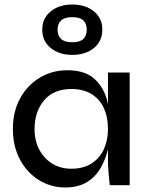

<svg xmlns="http://www.w3.org/2000/svg" viewBox="-20 -820 656 850"><path d="M269 10Q205 10 152 -23Q99 -56 68 -114.5Q37 -173 37 -249Q37 -325 68.5 -383.5Q100 -442 155 -475.5Q210 -509 278 -509Q353 -509 394.5 -474Q436 -439 453 -380Q456 -369 458 -358V-499H554V0H466Q466 0 464 -18.5Q462 -37 460 -63Q458 -89 458 -109V-160Q448 -117 427 -79Q405 -39 366 -14.5Q327 10 269 10ZM296 -73Q349 -73 385.5 -96.5Q422 -120 440 -160Q458 -200 458 -249Q458 -302 439.5 -342Q421 -382 384.5 -404Q348 -426 296 -426Q218 -426 175.5 -376Q133 -326 133 -249Q133 -197 154 -157.5Q175 -118 211.5 -95.5Q248 -73 296 -73ZM300 -577Q242 -577 204.5 -607.5Q167 -638 167 -689Q167 -739 204.5 -769.5Q242 -800 300 -800Q359 -800 396 -769.5Q433 -739 433 -689Q433 -638 396 -607.5Q359 -577 300 -577ZM300 -633Q334 -633 349 -647.5Q364 -662 364 -689Q364 -715 349 -729.5Q334 -744 300 -744Q266 -744 250.5 -729.5Q235 -715 235 -689Q235 -662 250.5 -647.5Q266 -633 300 -633Z"/></svg>

Font: Syne Med Modified
Style: Regular
Weight: 500
Designer: Lucas Descroix
Foundry: Bonjour Monde
Version: Version 2.200